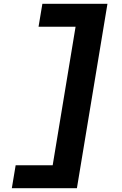

<svg xmlns="http://www.w3.org/2000/svg" viewBox="-20 -843 640 1006"><path d="M42 143 62 23H256L376 -703H182L202 -823H543L383 143Z"/></svg>

Font: Iosevka Heavy Extended Oblique
Style: Regular
Weight: 900
Width: 7
Italic angle: -9°
Monospace: yes
Designer: Belleve Invis
Foundry: Belleve Invis
Version: Version 32.5.0; ttfautohint (v1.8.4)